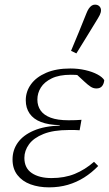

<svg xmlns="http://www.w3.org/2000/svg" viewBox="-20 -795 469 827"><path d="M191 12Q147 12 111.5 -1Q76 -14 55 -41Q34 -68 34 -108Q34 -149 57 -181Q80 -213 125.5 -232.5Q171 -252 238 -254L237 -256Q189 -257 156.5 -269.5Q124 -282 107.5 -306Q91 -330 91 -363Q91 -401 113.5 -432Q136 -463 179 -481.5Q222 -500 283 -500Q317 -500 347.5 -493Q378 -486 399.5 -474.5Q421 -463 429 -450Q428 -435 420 -424.5Q412 -414 395 -414Q382 -414 370.5 -421.5Q359 -429 344 -443L305 -479H360L359 -464Q339 -469 322.5 -471Q306 -473 285 -473Q235 -473 203 -457.5Q171 -442 156 -418Q141 -394 141 -366Q141 -339 155 -319Q169 -299 198.5 -288Q228 -277 275 -277Q292 -277 306.5 -277.5Q321 -278 331 -279L323 -234Q315 -235 302.5 -235Q290 -235 276 -235Q210 -235 167.5 -218Q125 -201 105 -173.5Q85 -146 85 -115Q85 -71 117 -49.5Q149 -28 202 -28Q258 -28 302 -46Q346 -64 385 -98L403 -80Q375 -51 342.5 -30.5Q310 -10 272.5 1Q235 12 191 12ZM286 -576Q303 -616 319.5 -656.5Q336 -697 352 -737Q357 -750 362.5 -758Q368 -766 374.5 -770.5Q381 -775 389 -775Q401 -775 408 -768Q415 -761 415 -751Q415 -741 409.5 -730Q404 -719 392 -700Q372 -667 351 -633Q330 -599 309 -565Z"/></svg>

Font: Source Serif 4 Light
Style: Italic
Weight: 300
Italic angle: -12°
Designer: Frank Grießhammer
Foundry: Adobe Systems Incorporated
Version: Version 4.004;hotconv 1.0.116;makeotfexe 2.5.65601